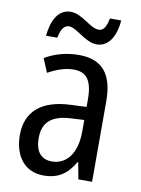

<svg xmlns="http://www.w3.org/2000/svg" viewBox="-84 -787 628 855"><g transform="rotate(10 230.0 -360.0)"><path d="M76 -605H127C134 -643 148 -664 170 -664C205 -664 253 -606 304 -606C354 -606 388 -651 394 -730H343C336 -694 325 -672 302 -672C263 -672 219 -729 167 -729C109 -729 83 -673 76 -605ZM236 -546C179 -546 126 -531 83 -505L109 -443C149 -465 187 -478 225 -478C282 -478 309 -443 309 -359V-324L239 -321C107 -316 38 -256 38 -150C38 -58 85 10 172 10C239 10 279 -18 312 -75H315L329 0H391V-363C391 -483 345 -546 236 -546ZM252 -262 309 -265V-213C309 -113 264 -58 198 -58C152 -58 123 -87 123 -151C123 -220 160 -258 252 -262Z"/></g></svg>

Font: Noto Sans Gurmukhi UI Condensed
Style: Regular
Weight: 400
Width: 3
Designer: Jelle Bosma - Monotype Design Team
Foundry: Monotype Imaging Inc.
Version: Version 2.004